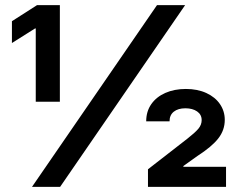

<svg xmlns="http://www.w3.org/2000/svg" viewBox="-20 -727 925 747"><path d="M590.8 -707H700.2L213.9 0H104.5ZM119.1 -616.2H116.2L26.4 -559.6V-644.5L124 -707H212.9V-331.1H119.1ZM555.7 -68.4 709 -187.5Q738.3 -210.4 751.5 -225.8Q764.6 -241.2 764.6 -259.8Q764.6 -281.2 746.8 -293.5Q729 -305.7 701.2 -305.7Q672.9 -305.7 656.2 -292.5Q639.6 -279.3 639.6 -254.9H548.8Q548.8 -293.5 568.6 -321.8Q588.4 -350.1 623.3 -365.5Q658.2 -380.9 703.1 -380.9Q748.5 -380.9 783 -365Q817.4 -349.1 835.9 -321.8Q854.5 -294.4 854.5 -260.7Q854.5 -220.7 829.3 -188.5Q804.2 -156.2 748 -120.1L693.4 -81.1V-78.1H859.4V0H555.7Z"/></svg>

Font: Pretendard JP
Style: Bold
Weight: 700
Designer: Base glyphs from Inter by Rasmus Andersson; Hangeul glyphs from Noto Sans CJK(Source Han Sans) by Jang Soo-young and Kan
Foundry: Kil Hyung-jin
Version: Version 1.309